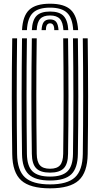

<svg xmlns="http://www.w3.org/2000/svg" viewBox="-20 -1007 539 1036"><path d="M250 9.2Q142 9.2 94.6 -33.6Q47.2 -76.5 46 -175.5Q43.8 -323.2 43.6 -480.8Q43.5 -638.2 46 -800H72.2Q70.2 -650 70.2 -490.8Q70.2 -331.5 72.2 -176Q73.5 -88 114.8 -50Q156 -12 250 -12Q343.2 -12 384.4 -50Q425.5 -88 426.8 -176Q428.8 -330.8 428.8 -488Q428.8 -645.2 426.8 -800H453.2Q455.2 -645.2 455.4 -488Q455.5 -330.8 453.2 -175.5Q451.8 -76.5 404.6 -33.6Q357.5 9.2 250 9.2ZM250 -33Q170 -33 134.9 -66.2Q99.8 -99.5 98.8 -176.2Q96.5 -334.8 96.6 -490Q96.8 -645.2 98.8 -800H125.2Q123 -646.8 123.1 -490.1Q123.2 -333.5 125.2 -176.5Q126.2 -111 155.2 -82.6Q184.2 -54.2 250 -54.2Q315.2 -54.2 344.1 -82.6Q373 -111 373.8 -176.5Q376 -331.2 376 -488.2Q376 -645.2 373.8 -800H400.2Q402.5 -643.2 402.5 -487.2Q402.5 -331.2 400.2 -176.2Q399.2 -99.5 364.4 -66.2Q329.5 -33 250 -33ZM250 -75.5Q198.2 -75.5 175.4 -99Q152.5 -122.5 151.8 -177Q149.5 -335 149.5 -489.9Q149.5 -644.8 151.8 -800H178.2Q176 -650 176 -490.9Q176 -331.8 178.2 -177.2Q178.8 -134.2 195.4 -115.4Q212 -96.5 250 -96.5Q287.5 -96.5 303.9 -115.4Q320.2 -134.2 321 -177.2Q323 -332.5 323 -488.9Q323 -645.2 321 -800H347.2Q349.5 -642.8 349.5 -487.4Q349.5 -332 347.2 -177Q346.8 -122.5 324 -99Q301.2 -75.5 250 -75.5ZM250 -987Q172.8 -987 137.6 -953.9Q102.5 -920.8 98.8 -844.5H125.2Q128.5 -909.5 157.5 -937.6Q186.5 -965.8 250 -965.8Q313.2 -965.8 342.2 -937.6Q371.2 -909.5 375 -844.5H401.5Q397 -920.8 361.9 -953.9Q326.8 -987 250 -987ZM250 -944.8Q200 -944.8 177.1 -921.5Q154.2 -898.2 151.8 -844.5H178Q180 -886.8 196.8 -905.1Q213.5 -923.5 250 -923.5Q286.2 -923.5 303 -905.1Q319.8 -886.8 322.2 -844.5H348.5Q345.5 -898.2 322.6 -921.5Q299.8 -944.8 250 -944.8ZM250 -902.2Q227.2 -902.2 216.6 -888.9Q206 -875.5 204.2 -844.5H227.5Q227.5 -881.2 250 -881.2Q273.2 -881.2 272.8 -844.5H295.8Q293.8 -875.5 283.2 -888.9Q272.8 -902.2 250 -902.2Z"/></svg>

Font: Big Shoulders Inline Text ExtraBold
Style: Regular
Weight: 800
Designer: Patric King
Foundry: XO Type Co
Version: Version 1.000